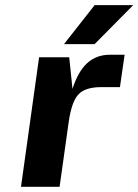

<svg xmlns="http://www.w3.org/2000/svg" viewBox="-20 -721 534 741"><path d="M371.1 -384.8Q309.1 -384.8 282.7 -356.7Q256.3 -328.6 245.1 -250L210 0H61L130.9 -500H247.1L259.8 -377.9Q281.2 -445.3 316.7 -477.5Q352.1 -509.8 404.8 -509.8H460.9L442.9 -384.8ZM227.1 -550.8 345.2 -701.2H494.1L345.2 -550.8Z"/></svg>

Font: Fivo Sans Modern
Style: Italic
Weight: 700
Designer: Alexander Slobzheninov
Foundry: Alexander Slobzheninov
Version: 1.0